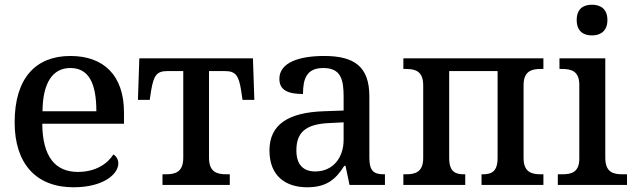

<svg xmlns="http://www.w3.org/2000/svg" viewBox="-20 -783 2701 813"><path d="M291 10C420 10 481 -47 481 -91C481 -109 471 -123 460 -129C435 -89 384 -55 310 -55C215 -55 160 -118 159 -259H505V-307C505 -464 419 -546 278 -546C132 -546 42 -453 42 -265C42 -90 133 10 291 10ZM388 -312H160C161 -431 202 -495 278 -495C356 -495 388 -430 388 -312Z M668 0H953V-45H939C899 -45 865 -54 865 -115V-482H933C977 -482 991 -464 1001 -400L1007 -360H1057L1051 -536H570L564 -360H614L620 -400C631 -464 644 -482 688 -482H756V-115C756 -54 722 -45 682 -45H668Z M1281 10C1363 10 1402 -24 1438 -81H1443L1460 0H1610V-45H1605C1563 -45 1544 -59 1544 -115V-375C1544 -501 1480 -546 1353 -546C1248 -546 1163 -519 1163 -449C1163 -402 1198 -385 1263 -385C1263 -449 1278 -495 1349 -495C1425 -495 1435 -444 1435 -373V-315L1352 -312C1201 -307 1121 -256 1121 -146C1121 -38 1189 10 1281 10ZM1315 -57C1265 -57 1235 -85 1235 -146C1235 -219 1270 -258 1376 -262L1435 -265V-191C1435 -113 1388 -57 1315 -57Z M1688 0H1950V-45H1945C1910 -45 1882 -54 1882 -114V-482H2087V-114C2087 -54 2059 -45 2024 -45H2019V0H2281V-45H2270C2231 -45 2197 -54 2197 -114V-422C2197 -482 2231 -491 2270 -491H2281V-536H1688V-491H1699C1738 -491 1772 -482 1772 -422V-114C1772 -54 1738 -45 1699 -45H1688Z M2487 -633C2522 -633 2552 -651 2552 -698C2552 -746 2522 -763 2487 -763C2450 -763 2422 -746 2422 -698C2422 -651 2450 -633 2487 -633ZM2342 0H2635V-45H2616C2576 -45 2543 -54 2543 -115V-536H2349V-491H2360C2399 -491 2433 -482 2433 -424V-111C2433 -53 2399 -45 2360 -45H2342Z"/></svg>

Font: Noto Serif Medium
Style: Regular
Weight: 500
Designer: Monotype Design Team
Foundry: Monotype Imaging Inc.
Version: Version 2.013